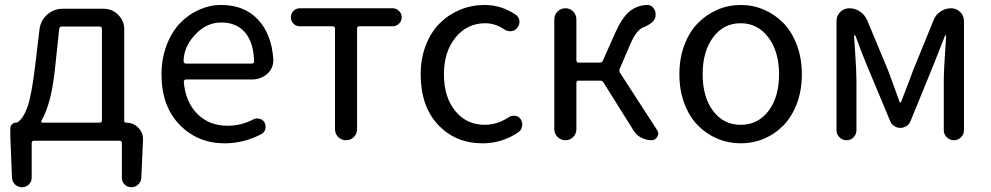

<svg xmlns="http://www.w3.org/2000/svg" viewBox="-20 -577 4076 790"><path d="M234.4 -467.8Q224.6 -467.8 223.6 -458L205.1 -283.2Q189.5 -146.5 150.4 -80.1Q148.4 -78.1 149.9 -75.2Q151.4 -72.3 154.3 -72.3H389.6Q399.4 -72.3 399.4 -82V-458Q399.4 -467.8 389.6 -467.8ZM491.2 -80.1Q491.2 -72.3 499 -72.3Q528.3 -72.3 548.8 -51.8Q569.3 -31.2 568.4 -2L561.5 154.3Q560.5 170.9 548.8 182.1Q537.1 193.4 520.5 193.4Q503.9 193.4 492.7 182.1Q481.4 170.9 481.4 154.3V11.7Q481.4 2 471.7 2H120.1Q110.4 2 110.4 11.7V154.3Q110.4 170.9 98.6 182.1Q86.9 193.4 70.3 193.4Q53.7 193.4 42 182.1Q30.3 170.9 29.3 154.3L22.5 -15.6V-48.8Q22.5 -58.6 29.3 -65.4Q36.1 -72.3 44.9 -72.3Q47.9 -72.3 50.8 -73.2Q75.2 -87.9 92.3 -134.8Q109.4 -181.6 124 -300.8L142.6 -457Q147.5 -493.2 174.3 -517.1Q201.2 -541 238.3 -541H406.2Q441.4 -541 466.3 -516.1Q491.2 -491.2 491.2 -456.1Z M904.3 12.7Q793 12.7 718.8 -64Q644.5 -140.6 644.5 -271.5Q644.5 -335 665 -389.6Q685.5 -444.3 719.7 -480.5Q753.9 -516.6 798.3 -536.6Q842.8 -556.6 889.6 -556.6Q984.4 -556.6 1040.5 -497.6Q1096.7 -438.5 1104.5 -335Q1104.5 -331.1 1104.5 -328.1Q1104.5 -296.9 1081.1 -274.4Q1053.7 -250 1016.6 -250H745.1Q741.2 -250 738.8 -247.1Q736.3 -244.1 736.3 -240.2Q743.2 -157.2 792 -108.4Q840.8 -59.6 916 -59.6Q972.7 -59.6 1022.5 -85.9Q1034.2 -91.8 1047.9 -88.4Q1061.5 -85 1068.4 -73.2Q1075.2 -60.5 1071.8 -46.4Q1068.4 -32.2 1055.7 -25.4Q983.4 12.7 904.3 12.7ZM735.4 -323.2Q735.4 -320.3 738.3 -318.4Q740.2 -315.4 744.1 -315.4H1015.6Q1020.5 -315.4 1022.9 -317.9Q1025.4 -320.3 1025.4 -324.2Q1025.4 -324.2 1025.4 -325.2Q1023.4 -402.3 988.3 -443.4Q953.1 -484.4 890.6 -484.4Q833 -484.4 790 -441.4Q735.4 -388.7 735.4 -323.2Z M1358.4 -45.9V-459Q1358.4 -468.8 1348.6 -468.8H1213.9Q1198.2 -468.8 1187.5 -479.5Q1176.8 -490.2 1176.8 -505.9Q1176.8 -521.5 1187.5 -532.2Q1198.2 -543 1213.9 -543H1595.7Q1610.4 -543 1621.6 -532.2Q1632.8 -521.5 1632.8 -505.9Q1632.8 -490.2 1621.6 -479.5Q1610.4 -468.8 1595.7 -468.8H1459Q1449.2 -468.8 1449.2 -459V-45.9Q1449.2 -26.4 1436 -13.2Q1422.9 0 1403.8 0Q1384.8 0 1371.6 -13.2Q1358.4 -26.4 1358.4 -45.9Z M1965.8 12.7Q1854.5 12.7 1782.7 -63.5Q1710.9 -139.6 1710.9 -271.5Q1710.9 -336.9 1732.4 -391.6Q1753.9 -446.3 1790 -481.9Q1826.2 -517.6 1873.5 -537.1Q1920.9 -556.6 1973.6 -556.6Q2043 -556.6 2101.6 -516.6Q2115.2 -507.8 2117.2 -491.7Q2119.1 -475.6 2108.4 -462.9Q2099.6 -450.2 2083.5 -448.7Q2067.4 -447.3 2054.7 -456.1Q2017.6 -481.4 1976.6 -481.4Q1902.3 -481.4 1854.5 -422.9Q1806.6 -364.3 1806.6 -271.5Q1806.6 -177.7 1853 -120.6Q1899.4 -63.5 1974.6 -63.5Q2026.4 -63.5 2073.2 -94.7Q2085.9 -102.5 2100.1 -100.6Q2114.3 -98.6 2122.1 -86.9Q2128.9 -76.2 2128.9 -64.5Q2128.9 -61.5 2127.9 -57.6Q2126 -42 2113.3 -33.2Q2045.9 12.7 1965.8 12.7Z M2530.3 -294.9Q2526.4 -286.1 2531.2 -277.3L2683.6 -42Q2688.5 -35.2 2688.5 -27.3Q2688.5 -20.5 2684.6 -14.6Q2676.8 0 2661.1 0Q2637.7 0 2617.2 -11.2Q2596.7 -22.5 2585 -43L2463.9 -236.3Q2459 -245.1 2449.2 -245.1H2361.3Q2351.6 -245.1 2351.6 -235.4V-45.9Q2351.6 -26.4 2338.4 -13.2Q2325.2 0 2306.6 0Q2288.1 0 2274.4 -13.2Q2260.7 -26.4 2260.7 -45.9V-497.1Q2260.7 -516.6 2274.4 -529.8Q2288.1 -543 2306.6 -543Q2325.2 -543 2338.4 -529.8Q2351.6 -516.6 2351.6 -497.1V-329.1Q2351.6 -319.3 2361.3 -319.3H2447.3Q2457 -319.3 2460.9 -328.1L2510.7 -440.4Q2539.1 -503.9 2569.3 -529.3Q2599.6 -554.7 2641.6 -556.6Q2642.6 -556.6 2643.6 -556.6Q2660.2 -556.6 2669.9 -542Q2677.7 -531.2 2677.7 -517.6Q2677.7 -512.7 2676.8 -507.8Q2671.9 -482.4 2626 -463.9Q2597.7 -453.1 2572.3 -392.6Z M2775.4 -271.5Q2775.4 -336.9 2795.9 -391.6Q2816.4 -446.3 2851.6 -481.9Q2886.7 -517.6 2932.1 -537.1Q2977.5 -556.6 3027.8 -556.6Q3078.1 -556.6 3123.5 -537.1Q3168.9 -517.6 3203.6 -481.9Q3238.3 -446.3 3258.8 -391.6Q3279.3 -336.9 3279.3 -271.5Q3279.3 -205.1 3258.8 -150.9Q3238.3 -96.7 3203.6 -61Q3168.9 -25.4 3123.5 -6.3Q3078.1 12.7 3027.8 12.7Q2977.5 12.7 2932.1 -6.3Q2886.7 -25.4 2851.6 -61Q2816.4 -96.7 2795.9 -150.9Q2775.4 -205.1 2775.4 -271.5ZM3185.5 -271.5Q3185.5 -364.3 3141.6 -422.9Q3097.7 -481.4 3027.3 -481.4Q2957 -481.4 2914.1 -423.3Q2871.1 -365.2 2871.1 -271.5Q2871.1 -177.7 2914.1 -120.6Q2957 -63.5 3027.8 -63.5Q3098.6 -63.5 3142.1 -120.6Q3185.5 -177.7 3185.5 -271.5Z M3421.9 -41V-490.2Q3421.9 -512.7 3437.5 -527.8Q3453.1 -543 3474.6 -543Q3498 -543 3518.1 -529.8Q3538.1 -516.6 3547.9 -494.1L3633.8 -288.1Q3641.6 -266.6 3657.7 -223.1Q3673.8 -179.7 3681.6 -157.2Q3681.6 -155.3 3684.6 -155.3Q3687.5 -155.3 3687.5 -157.2Q3728.5 -262.7 3737.3 -288.1L3821.3 -494.1Q3830.1 -516.6 3850.1 -529.8Q3870.1 -543 3893.6 -543Q3915 -543 3930.7 -527.8Q3946.3 -512.7 3946.3 -490.2V-41Q3946.3 -24.4 3934.1 -12.2Q3921.9 0 3904.8 0Q3887.7 0 3875.5 -12.2Q3863.3 -24.4 3863.3 -41V-245.1Q3863.3 -292 3873 -429.7Q3873 -431.6 3871.1 -431.6Q3869.1 -431.6 3868.2 -429.7Q3866.2 -424.8 3818.4 -303.7L3726.6 -79.1Q3721.7 -66.4 3710 -58.6Q3698.2 -50.8 3684.6 -50.8Q3670.9 -50.8 3659.2 -58.6Q3647.5 -66.4 3642.6 -79.1L3548.8 -303.7Q3522.5 -366.2 3500 -429.7Q3499 -431.6 3496.6 -431.6Q3494.1 -431.6 3494.1 -429.7Q3495.1 -412.1 3498 -370.6Q3501 -329.1 3502.4 -297.4Q3503.9 -265.6 3503.9 -245.1V-41Q3503.9 -24.4 3492.2 -12.2Q3480.5 0 3463.4 0Q3446.3 0 3434.1 -12.2Q3421.9 -24.4 3421.9 -41Z"/></svg>

Font: irohamaru Regular
Style: Regular
Weight: 400
Designer: [Source Han Sans]
Ryoko NISHIZUKA  (kana & ideographs); Paul D. Hunt (Latin, Greek & Cyrillic); Wenlong ZHANG  (bopomofo
Version: Version 1.00